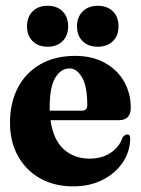

<svg xmlns="http://www.w3.org/2000/svg" viewBox="-20 -652 500 682"><path d="M444.5 -269Q444.5 -225 401 -225H159.5Q169 -156 206 -122.2Q243 -88.5 299 -88.5Q341.5 -88.5 373 -109.2Q404.5 -130 415.5 -164.5Q424.5 -174.5 432 -174.5Q443 -174.5 442.5 -158.5Q441.5 -112.5 415.5 -74.2Q389.5 -36 344.2 -13Q299 10 240 10Q173 10 122.5 -18.5Q72 -47 43.8 -97.8Q15.5 -148.5 15.5 -216Q15.5 -286 43 -339.5Q70.5 -393 122.5 -423.2Q174.5 -453.5 247 -453.5Q307.5 -453.5 352 -429Q396.5 -404.5 420.5 -362.8Q444.5 -321 444.5 -269ZM156.5 -270Q156.5 -264 156.5 -259H271.5Q290 -259 290 -278.5Q290 -346 271.2 -377.5Q252.5 -409 227 -409Q196.5 -409 176.5 -376.2Q156.5 -343.5 156.5 -270ZM149 -486Q116 -486 96 -505.8Q76 -525.5 76 -558.5Q76 -592 96 -611.8Q116 -631.5 149 -631.5Q182.5 -631.5 202.2 -611.8Q222 -592 222 -558.5Q222 -525.5 202.2 -505.8Q182.5 -486 149 -486ZM327 -486Q293.5 -486 273.5 -505.8Q253.5 -525.5 253.5 -558.5Q253.5 -591.5 273.8 -611.5Q294 -631.5 327 -631.5Q361 -631.5 381 -611.8Q401 -592 401 -558.5Q401 -525.5 381 -505.8Q361 -486 327 -486Z"/></svg>

Font: Fraunces 144pt S050
Style: Bold
Weight: 700
Version: Version 1.000; ttfautohint (v1.8.3)